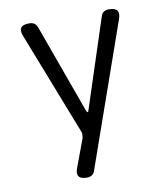

<svg xmlns="http://www.w3.org/2000/svg" viewBox="-84 -810 767 889"><g transform="rotate(-10 300.0 -365.0)"><path d="M253 10Q224 10 215 -3.5Q206 -17 216 -43L264 -172Q266 -180 266.5 -189.5Q267 -199 263 -207L76 -686Q65 -713 74 -726.5Q83 -740 113 -740Q128 -740 137.5 -733.5Q147 -727 152 -712L302 -297Q306 -288 309 -288Q312 -288 314 -297L450 -713Q454 -727 463.5 -733.5Q473 -740 488 -740Q517 -740 526.5 -726.5Q536 -713 526 -686L291 -17Q287 -3 277 3.5Q267 10 253 10Z"/></g></svg>

Font: Maple Mono Normal NL Light
Style: Regular
Weight: 300
Monospace: yes
Designer: subframe7536
Version: Version 7.000